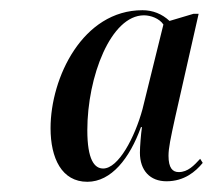

<svg xmlns="http://www.w3.org/2000/svg" viewBox="-20 -740 417 376"><path d="M151 -384C198 -384 234 -430 256 -491H258C256 -478 254 -452 254 -441C254 -406 274 -385 306 -385C341 -385 363 -404 377 -421L372 -429C360 -416 348 -403 330 -403C318 -403 310 -411 310 -435C310 -450 314 -469 323 -510L369 -713H359L312 -699C297 -713 279 -720 259 -720C142 -720 79 -588 79 -489C79 -430 101 -384 151 -384ZM182 -410C165 -410 151 -427 151 -485C151 -590 197 -710 262 -710C275 -710 292 -704 300 -692L259 -526C244 -471 212 -410 182 -410Z"/></svg>

Font: Noto Serif Display ExtraCondensed Medium
Style: Italic
Weight: 500
Width: 2
Italic angle: -12°
Designer: Monotype Design Team
Foundry: Monotype Imaging Inc.
Version: Version 2.009